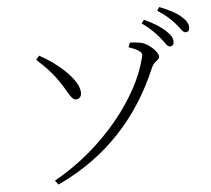

<svg xmlns="http://www.w3.org/2000/svg" viewBox="-59 -898 1117 1017"><g transform="rotate(-5 500.0 -389.0)"><path d="M863 -621C876 -621 884 -629 884 -645C884 -665 874 -682 848 -706C824 -728 789 -751 738 -774L724 -756C767 -726 795 -696 816 -671C838 -645 848 -621 863 -621ZM952 -689C966 -689 973 -697 973 -713C973 -733 963 -751 935 -775C912 -795 875 -814 825 -834L812 -816C856 -787 881 -764 904 -738C926 -714 936 -689 952 -689ZM759 -519C773 -551 801 -554 801 -574C801 -597 751 -646 711 -654C690 -658 670 -660 653 -660L644 -636C726 -608 715 -593 707 -565C658 -373 467 -118 194 34L211 56C479 -68 654 -269 759 -519ZM259 -494C303 -432 317 -384 343 -385C362 -385 373 -400 372 -421C369 -489 263 -583 168 -633L151 -612C191 -576 227 -540 259 -494Z"/></g></svg>

Font: Noto Serif CJK JP Light
Style: Regular
Weight: 300
Designer: Ryoko NISHIZUKA 西塚涼子 (kana & ideographs); Frank Grießhammer (Latin, Greek & Cyrillic); Wenlong ZHANG 张文龙 (bopomofo); San
Foundry: Adobe Systems Incorporated
Version: Version 1.001;PS 1.001;hotconv 16.6.54;makeotf.lib2.5.65590